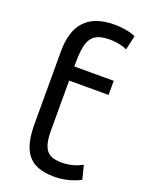

<svg xmlns="http://www.w3.org/2000/svg" viewBox="-150 -849 694 933"><g transform="rotate(20 197.5 -382.5)"><path d="M161 -522C161 -650 175 -704 279 -704C321 -704 350 -695 369 -686L386 -760C371 -768 331 -780 275 -780C140 -780 75 -708 75 -570V-196C75 -56 117 15 253 15C311 15 362 -4 386 -18L368 -89C347 -78 316 -63 265 -62C244 -62 226 -64 211 -70C178 -83 161 -117 161 -191V-449H365V-522Z"/></g></svg>

Font: Repo
Style: Regular
Weight: 400
Designer: Stefan Peev
Foundry: Context Ltd
Version: Version 0.000